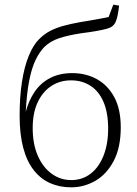

<svg xmlns="http://www.w3.org/2000/svg" viewBox="-20 -789 588 822"><path d="M285 13Q235 13 194.5 -5Q154 -23 124.5 -60.5Q95 -98 79.5 -156Q64 -214 64 -294Q64 -374 74 -438.5Q84 -503 103 -549.5Q122 -596 147 -621Q170 -644 195.5 -657Q221 -670 252 -678.5Q283 -687 322 -694Q345 -698 367 -701.5Q389 -705 409 -709Q429 -713 445 -716L465 -769L490 -765Q487 -740 483.5 -723Q480 -706 475 -695Q470 -684 461 -677Q453 -670 434 -665Q415 -660 388.5 -655.5Q362 -651 330 -647Q271 -638 233.5 -625.5Q196 -613 171 -589Q149 -567 132 -531.5Q115 -496 104.5 -441Q94 -386 90 -305L89 -306Q102 -357 128 -395.5Q154 -434 194.5 -455Q235 -476 290 -476Q347 -476 394 -450.5Q441 -425 469 -373.5Q497 -322 497 -244Q497 -157 466.5 -99.5Q436 -42 387.5 -14.5Q339 13 285 13ZM285 -18Q332 -18 367.5 -45Q403 -72 423 -122Q443 -172 443 -238Q443 -307 423 -353Q403 -399 367 -422Q331 -445 284 -445Q237 -445 200 -421Q163 -397 141.5 -351.5Q120 -306 120 -241Q120 -172 142 -122Q164 -72 201.5 -45Q239 -18 285 -18Z"/></svg>

Font: Source Serif 4 18pt Light
Style: Regular
Weight: 300
Designer: Frank Grießhammer
Foundry: Adobe Systems Incorporated
Version: Version 4.004;hotconv 1.0.116;makeotfexe 2.5.65601